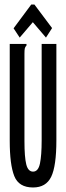

<svg xmlns="http://www.w3.org/2000/svg" viewBox="-20 -817 290 848"><path d="M126 11Q63 11 43 -39.5Q23 -90 23 -195V-623H97V-616Q91 -610 89.5 -603Q88 -596 88 -579V-194Q88 -123 96 -91Q104 -59 126 -59Q149 -59 156.5 -95Q164 -131 164 -197V-623H229V-198Q229 -83 206 -36Q183 11 126 11ZM67 -651 40 -692 118 -797H132L210 -693L183 -651L125 -719Z"/></svg>

Font: Inconsolata UltraCondensed SemiBold
Style: Regular
Weight: 600
Width: 1
Monospace: yes
Designer: Raph Levien, Cyreal, Brenton Simpson
Foundry: Raph Levien, Cyreal, Google
Version: Version 3.001; ttfautohint (v1.8.2.53-6de2)